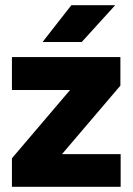

<svg xmlns="http://www.w3.org/2000/svg" viewBox="-20 -720 511 740"><path d="M26 0V-110L250 -373H26V-500H444V-390L219 -126H445V0ZM144 -558 255 -700H424L295 -558Z"/></svg>

Font: Figtree ExtraBold
Style: Regular
Weight: 800
Designer: Erik Kennedy
Foundry: Erik Kennedy
Version: Version 2.002